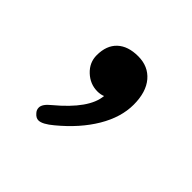

<svg xmlns="http://www.w3.org/2000/svg" viewBox="-77 -184 389 389"><g transform="rotate(45 117.5 10.5)"><path d="M52 109Q52 99 67 87Q126 38 129 -1Q122 2 113 2Q92 2 76 -13Q60 -28 60 -49Q60 -77 76 -92Q92 -107 121 -107Q150 -107 167 -87Q184 -67 184 -31Q184 5 162 42Q140 79 100 112Q81 128 70 128Q63 128 57 121Q52 116 52 109Z"/></g></svg>

Font: Kodchasan Light
Style: Regular
Weight: 300
Version: Version 1.000; ttfautohint (v1.6)